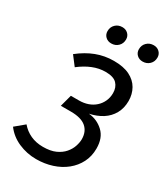

<svg xmlns="http://www.w3.org/2000/svg" viewBox="-233 -992 967 1104"><g transform="rotate(30 250.0 -440.0)"><path d="M299.2 -701.1Q363.3 -701.1 404.4 -680.6Q445.5 -660.1 466.1 -624Q486.6 -588 486.6 -542.8Q486.5 -495 466 -458.5Q445.5 -422 409.5 -399Q373.4 -376 325.3 -366Q381.6 -361 422.6 -322.9Q463.6 -284.9 463.5 -213.8Q463.5 -162.8 442.4 -121.3Q421.4 -79.9 384.3 -49.9Q347.3 -19.9 297.7 -3.9Q248.2 12.1 192.1 12.1Q130.8 12.1 75.3 -12Q19.8 -36 -15.2 -83L45.4 -133.5Q71.4 -102.5 108.3 -85.5Q145.2 -68.6 191.1 -68.6Q240.8 -68.6 273.7 -83.5Q306.5 -98.4 326.5 -121.8Q346.4 -145.1 354.9 -171Q363.4 -196.9 363.5 -217.9Q363.5 -268.8 330.6 -296.8Q297.7 -324.7 229.9 -324.7H162.8L184 -403.3H238Q269.9 -403.3 296.8 -412.8Q323.7 -422.2 343.6 -440.2Q363.6 -458.1 375 -483Q386.5 -507.8 386.5 -537.7Q386.5 -575.6 364.1 -599.1Q341.7 -622.5 288.8 -622.5Q246 -622.5 204.1 -605.5Q162.2 -588.6 121.2 -556.6L74.9 -617Q127.9 -659.1 183 -680.1Q238.1 -701.1 299.2 -701.1ZM233.7 -779.8Q210.6 -779.8 195.5 -794.4Q180.4 -809 180.4 -831.1Q180.4 -858.3 198.6 -875.9Q216.7 -893.5 243.9 -893.5Q267 -893.5 282.1 -878.9Q297.2 -864.3 297.2 -842.2Q297.2 -815 279 -797.4Q260.9 -779.8 233.7 -779.8ZM442.1 -779.8Q418.9 -779.8 403.8 -794.4Q388.7 -809 388.7 -831.1Q388.7 -858.3 406.9 -875.9Q425 -893.5 452.2 -893.5Q475.3 -893.5 490.4 -878.9Q505.5 -864.3 505.5 -842.2Q505.5 -815 487.4 -797.4Q469.2 -779.8 442.1 -779.8Z"/></g></svg>

Font: Fira Sans Variable
Style: Italic
Weight: 397
Italic angle: -8°
Designer: Carrois Corporate & Edenspiekermann AG
Foundry: Carrois Corporate GbR & Edenspiekermann AG
Version: Version 4.202